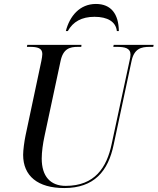

<svg xmlns="http://www.w3.org/2000/svg" viewBox="-20 -941 797 971"><path d="M313 -784H323C349 -831 393 -856 458 -856C524 -856 566 -831 571 -784H581C580 -870 542 -921 465 -921C383 -921 332 -859 313 -784ZM305 10C455 10 527 -74 555 -210L645 -631C658 -696 695 -704 737 -704H755L757 -714H555L553 -704H570C611 -704 640 -698 640 -665C640 -658 638 -644 635 -633L545 -214C520 -93 459 -1 312 -1C235 -1 191 -49 191 -139C191 -173 197 -215 205 -252L286 -631C299 -695 333 -704 374 -704H391L392 -714H118L116 -704H131C169 -704 194 -698 194 -668C194 -661 192 -646 189 -632L109 -255C103 -226 97 -182 97 -158C97 -51 171 10 305 10Z"/></svg>

Font: Noto Serif Display SemiCondensed
Style: Italic
Weight: 400
Width: 4
Italic angle: -12°
Designer: Monotype Design Team
Foundry: Monotype Imaging Inc.
Version: Version 2.009